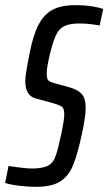

<svg xmlns="http://www.w3.org/2000/svg" viewBox="-39 -716 420 744"><path d="M-19 -7 -6 -73Q58 -63 85 -63Q120 -63 143 -72Q166 -81 177 -113Q185 -134 197.5 -192.5Q210 -251 210 -272Q210 -294 202.5 -301Q195 -308 167 -316L98 -335Q59 -346 59 -402Q59 -418 64 -447Q69 -476 75 -506Q89 -579 110 -619.5Q131 -660 164.5 -678Q198 -696 252 -696Q292 -696 320.5 -691Q349 -686 361 -681L347 -617Q339 -619 316 -622Q293 -625 270 -625Q236 -625 216.5 -617.5Q197 -610 186 -594Q170 -570 156 -513Q142 -456 142 -432Q142 -413 147 -406Q152 -399 171 -394L232 -377Q261 -369 277 -352.5Q293 -336 293 -297Q293 -266 280 -204Q262 -119 244 -75.5Q226 -32 193 -12Q160 8 101 8Q71 8 37 4Q3 0 -19 -7Z"/></svg>

Font: Saira Ultra Condensed Medium
Style: Italic
Weight: 500
Width: 1
Italic angle: -12°
Designer: Hector Gatti with collaboration of the Omnibus-Type team
Foundry: Omnibus-Type
Version: Version 1.001; ttfautohint (v1.8)